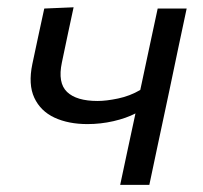

<svg xmlns="http://www.w3.org/2000/svg" viewBox="-20 -520 571 540"><path d="M318 0Q328.5 -48 339.5 -101Q350.5 -154 361 -201Q335 -187.5 299 -179.2Q263 -171 226 -171Q172.5 -171 133.2 -189.2Q94 -207.5 76.5 -245Q59 -282.5 71 -340Q80 -382.5 88 -419.8Q96 -457 104.5 -496L187 -499.5Q178.5 -461.5 170.8 -424Q163 -386.5 154 -344Q142 -287 168.5 -261.5Q195 -236 254.5 -236Q279 -236 312.2 -243Q345.5 -250 374.5 -267L378.5 -285.5Q391.5 -347 402 -395.8Q412.5 -444.5 423.5 -496H505Q493.5 -441.5 482.2 -388.8Q471 -336 457 -268.5L446.5 -219Q433.5 -158 422.5 -106.5Q411.5 -55 400 0Z"/></svg>

Font: Commissioner
Style: Italic
Weight: 400
Italic angle: -12°
Designer: Kostas Bartsokas
Foundry: Kostas Bartsokas
Version: Version 1.000; ttfautohint (v1.8.3)